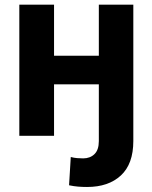

<svg xmlns="http://www.w3.org/2000/svg" viewBox="-20 -565 632 799"><path d="M204.9 -545.5V-333.1H391.3V-545.5H534.8V22Q534.8 117.2 483.1 165.1Q431.5 213.1 342.3 213.1Q322.4 213.1 304.9 211.6Q287.3 210.2 267.4 206L274.5 88.4Q288.4 92 300.8 93Q313.2 94.1 326 94.1Q354.8 94.1 373 76.5Q391.3 58.9 391.3 22V-214.1H204.9V0H60.4V-545.5Z"/></svg>

Font: Inter Zeller
Style: Bold
Weight: 700
Designer: Rasmus Andersson; Joe Bland
Foundry: zeller
Version: Version 3.015;git-dec3a8cb1